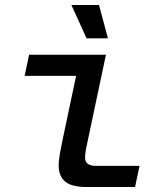

<svg xmlns="http://www.w3.org/2000/svg" viewBox="-20 -752 640 772"><path d="M330 0Q268 0 242 -22Q216 -44 216 -86Q216 -108 221.5 -138.5Q227 -169 234 -201L286 -447H79L97 -532H406L334 -192Q329 -170 325.5 -151Q322 -132 322 -118Q322 -85 366 -85H541L523 0ZM328 -598 267 -732H378L414 -598Z"/></svg>

Font: Geist Mono Medium
Style: Italic
Weight: 500
Italic angle: -12°
Monospace: yes
Designer: Basement.studio, Andrés Briganti, Mateo Zaragoza
Foundry: Basement.studio, Vercel, Andrés Briganti, Guido Ferreyra, Mateo Zaragoza
Version: Version 1.500; ttfautohint (v1.8.4.7-5d5b)